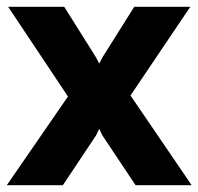

<svg xmlns="http://www.w3.org/2000/svg" viewBox="-21 -545 584 565"><path d="M168 -525 261 -377 271 -358 281 -377 374 -525H539L363 -264L543 0H378L280 -147L271 -166L262 -147L164 0H-1L179 -261L3 -525Z"/></svg>

Font: Raleway ExtraBold
Style: Regular
Weight: 800
Designer: Matt McInerney, Pablo Impallari, Rodrigo Fuenzalida
Foundry: Matt McInerney, Pablo Impallari, Rodrigo Fuenzalida
Version: Version 4.026